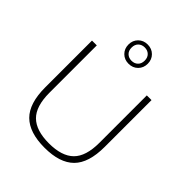

<svg xmlns="http://www.w3.org/2000/svg" viewBox="-268 -1149 1315 1315"><g transform="rotate(45 390.0 -491.0)"><path d="M390.5 9Q243.5 9 172.5 -61.2Q101.5 -131.5 101.5 -287V-740H148V-281Q148 -150 207 -91.8Q266 -33.5 390.5 -33.5Q514.5 -33.5 573.5 -91.8Q632.5 -150 632.5 -281V-740H678V-287Q678 -131.5 607.5 -61.2Q537 9 390.5 9ZM390.5 -804.5Q350 -804.5 323.5 -831Q297 -857.5 297 -898Q297 -938 323.5 -964.5Q350 -991 390.5 -991Q431 -991 457.5 -964.5Q484 -938 484 -898Q484 -857.5 457.5 -831Q431 -804.5 390.5 -804.5ZM390.5 -833.5Q418.5 -833.5 436.2 -850.8Q454 -868 454 -898Q454 -928 436.2 -945.2Q418.5 -962.5 390.5 -962.5Q362.5 -962.5 344.8 -945.2Q327 -928 327 -898Q327 -868 344.8 -850.8Q362.5 -833.5 390.5 -833.5Z"/></g></svg>

Font: Encode Sans Exp XLt
Style: Regular
Weight: 200
Width: 7
Designer: Multiple Designers
Foundry: Impallari Type
Version: Version 3.002; ttfautohint (v1.8.3) -l 8 -r 50 -G 200 -x 14 